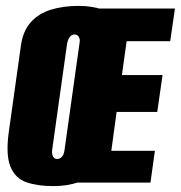

<svg xmlns="http://www.w3.org/2000/svg" viewBox="-20 -620 614 652"><path d="M161 12Q108 12 70 -1Q32 -14 15.5 -54Q-1 -94 10 -173L51 -465Q58 -515 84.5 -544.5Q111 -574 152.5 -587Q194 -600 247 -600Q294 -600 328.5 -587Q363 -574 379 -544.5Q395 -515 388 -465L347 -174Q336 -94 310 -54Q284 -14 246 -1Q208 12 161 12ZM174 -80Q180 -80 185.5 -83.5Q191 -87 194.5 -94Q198 -101 199 -110L250 -473Q252 -482 250 -489Q248 -496 243.5 -499.5Q239 -503 233 -503Q227 -503 222 -499.5Q217 -496 213.5 -489Q210 -482 208 -473L157 -110Q156 -101 158 -94Q160 -87 164 -83.5Q168 -80 174 -80ZM185 0 268 -591H574L558 -480H410L394 -365H532L514 -240H376L358 -108H506L491 0Z"/></svg>

Font: Alumni Sans Thin Black
Style: Italic
Weight: 900
Italic angle: -8°
Version: Version 1.016